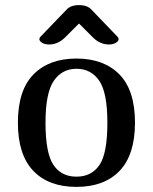

<svg xmlns="http://www.w3.org/2000/svg" viewBox="-20 -731 598 751"><path d="M289 -639 237 -587Q208 -557 172 -557Q156 -557 145 -563.5Q134 -570 134 -578Q134 -583 138 -587L240 -693Q256 -711 289 -711Q322 -711 338 -693L440 -587Q444 -583 444 -578Q444 -570 433 -563.5Q422 -557 406 -557Q370 -557 341 -587ZM50 -251Q50 -378 111 -440Q172 -502 279 -502Q386 -502 447 -440Q508 -378 508 -251Q508 -126 448 -63Q388 0 279 0Q170 0 110 -63Q50 -126 50 -251ZM400 -251Q400 -369 368 -415.5Q336 -462 279 -462Q223 -462 190.5 -415Q158 -368 158 -251Q158 -132 189 -86Q220 -40 279 -40Q338 -40 369 -85.5Q400 -131 400 -251Z"/></svg>

Font: Marmelad
Style: Regular
Weight: 400
Designer: Manvel Shmavonyan
Foundry: Cyreal
Version: Version 1.001;PS 001.001;hotconv 1.0.88;makeotf.lib2.5.64775